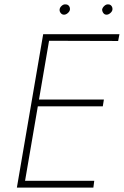

<svg xmlns="http://www.w3.org/2000/svg" viewBox="-20 -856 565 876"><path d="M72 0H406L410 -31H77ZM187 -670 519 -669 525 -700H192ZM136 -371H449L454 -402H141ZM177 -700 57 0H89L209 -700ZM446 -813Q446 -804 451.5 -796.5Q457 -789 466 -789Q475 -789 483.5 -796.5Q492 -804 493 -812Q494 -822 488.5 -829Q483 -836 474 -836Q465 -837 456.5 -829.5Q448 -822 446 -813ZM252 -813Q251 -804 257 -796.5Q263 -789 272 -789Q281 -789 289.5 -796.5Q298 -804 299 -812Q300 -822 294.5 -829Q289 -836 279 -836Q270 -837 261.5 -829.5Q253 -822 252 -813Z"/></svg>

Font: Jost ExtraLight
Style: Italic
Weight: 250
Italic angle: -5°
Version: Version 3.710